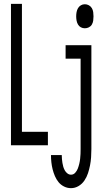

<svg xmlns="http://www.w3.org/2000/svg" viewBox="-20 -755 540 998"><path d="M37 0V-735H94V-70H229V0ZM421 -608Q410 -608 400.5 -613Q391 -618 385.5 -627.5Q380 -637 378 -648Q376 -659 376 -670Q376 -681 378 -692Q380 -703 385.5 -712.5Q391 -722 400.5 -727.5Q410 -733 421 -733Q432 -733 442 -727.5Q452 -722 457.5 -712.5Q463 -703 464.5 -692Q466 -681 466 -670Q466 -659 464.5 -648Q463 -637 457.5 -627.5Q452 -618 442 -613Q432 -608 421 -608ZM349 223Q330 223 313 214.5Q296 206 284.5 192Q273 178 265.5 160.5Q258 143 253.5 125Q249 107 247 88.5Q245 70 245 51H301Q301 62 302 72Q303 82 304.5 92Q306 102 309 112Q312 122 317 131Q322 140 330.5 146.5Q339 153 349 153Q362 153 371 143Q380 133 384.5 121Q389 109 392 96.5Q395 84 396.5 71Q398 58 398.5 45.5Q399 33 399 20V-450H321V-520H455V20Q455 41 453.5 62.5Q452 84 448 104.5Q444 125 437.5 145Q431 165 419 183Q407 201 388.5 212Q370 223 349 223Z"/></svg>

Font: Iosevka NFM
Style: Regular
Weight: 400
Monospace: yes
Designer: Belleve Invis
Foundry: Belleve Invis
Version: Version 29.0.4; ttfautohint (v1.8.4);Nerd Fonts 3.3.0